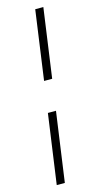

<svg xmlns="http://www.w3.org/2000/svg" viewBox="-129 -646 484 917"><g transform="rotate(-15 113.0 -188.0)"><path d="M119.1 -112.8 70.8 231H30.8L79.1 -112.8ZM148.9 -606.9H189L141.1 -265.1H101.1Z"/></g></svg>

Font: Unna-Italic
Style: Italic
Weight: 400
Italic angle: -8°
Designer: Jorge de Buen U.
Foundry: Omnibus-Type
Version: Version 2.006;PS 002.006;hotconv 1.0.70;makeotf.lib2.5.58329